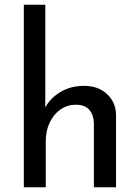

<svg xmlns="http://www.w3.org/2000/svg" viewBox="-20 -794 593 814"><path d="M81 0V-774H172V-318L170 -335Q191 -376 234.5 -403Q278 -430 337 -430Q396 -430 433.5 -395.5Q471 -361 472 -306V0H378V-273Q377 -307 358.5 -328.5Q340 -350 301 -350Q265 -350 236 -329.5Q207 -309 190.5 -274Q174 -239 174 -194V0Z"/></svg>

Font: Josefin Sans Thin
Style: Regular
Weight: 400
Version: Version 2.000